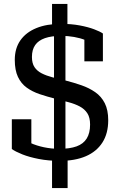

<svg xmlns="http://www.w3.org/2000/svg" viewBox="-20 -822 600 974"><path d="M244 -802H322V-675L312 -662V-51L323 -35V132H244V-34L254 -48V-659L244 -673ZM282 -67Q334 -67 368.5 -79.5Q403 -92 420 -119.5Q437 -147 437 -190Q437 -226 423 -247.5Q409 -269 384.5 -282Q360 -295 328 -303.5Q296 -312 261 -321Q218 -332 181 -344.5Q144 -357 115.5 -377.5Q87 -398 71 -432Q55 -466 55 -518Q55 -577 83.5 -617.5Q112 -658 164.5 -679.5Q217 -701 290 -701Q342 -701 384.5 -693Q427 -685 457.5 -673.5Q488 -662 502 -652V-511H408V-632Q418 -632 427 -628Q436 -624 442.5 -618Q449 -612 452 -605.5Q455 -599 454 -595Q437 -609 412 -619Q387 -629 356 -634.5Q325 -640 291 -640Q241 -640 208 -628.5Q175 -617 158.5 -593.5Q142 -570 142 -533Q142 -501 155 -481.5Q168 -462 191.5 -450Q215 -438 245.5 -430Q276 -422 311 -414Q354 -403 393 -389.5Q432 -376 463 -354.5Q494 -333 511.5 -298.5Q529 -264 529 -212Q529 -145 499.5 -99Q470 -53 415.5 -29.5Q361 -6 284 -6Q226 -6 177 -15.5Q128 -25 93 -39Q58 -53 40 -66V-217H139V-83Q128 -84 118 -89Q108 -94 101 -101.5Q94 -109 90.5 -116Q87 -123 88 -126Q106 -110 135.5 -96.5Q165 -83 203 -75Q241 -67 282 -67Z"/></svg>

Font: Roboto Serif SemiCondensed Medium
Style: Regular
Weight: 500
Width: 4
Designer: Greg Gazdowicz
Foundry: Commercial Type
Version: Version 1.007